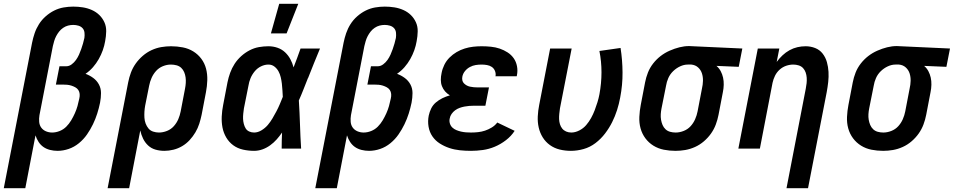

<svg xmlns="http://www.w3.org/2000/svg" viewBox="-54 -787 5052 1017"><path d="M-34 210 116 -561Q121 -586 129.5 -611Q138 -636 152.5 -659Q167 -682 188 -700.5Q209 -719 233 -731Q257 -743 283 -747.5Q309 -752 334 -752Q360 -752 385 -748Q410 -744 432.5 -734Q455 -724 472 -707.5Q489 -691 499 -669Q509 -647 508.5 -621Q508 -595 503 -569Q499 -545 490.5 -521Q482 -497 469 -474Q456 -451 438.5 -431Q421 -411 399 -396Q421 -388 440 -374Q459 -360 470 -339.5Q481 -319 481 -294Q481 -269 476 -243Q470 -214 461 -185.5Q452 -157 438.5 -129Q425 -101 407 -75Q389 -49 364 -28.5Q339 -8 309.5 2Q280 12 251 12Q230 12 210.5 7Q191 2 176 -8.5Q161 -19 150.5 -35Q140 -51 134 -70L80 210ZM222 -85Q242 -85 262 -93Q282 -101 297 -116Q312 -131 323 -149.5Q334 -168 342.5 -187Q351 -206 356.5 -225.5Q362 -245 366 -265Q369 -277 368 -289Q367 -301 361 -310Q355 -319 345 -324.5Q335 -330 324 -333.5Q313 -337 301.5 -338Q290 -339 278 -339H242L261 -436H297Q312 -436 325.5 -446Q339 -456 348.5 -469.5Q358 -483 364.5 -497.5Q371 -512 376 -526.5Q381 -541 385.5 -556Q390 -571 393 -586Q395 -600 393.5 -614Q392 -628 383.5 -637.5Q375 -647 361.5 -651Q348 -655 334 -655Q320 -655 306.5 -651.5Q293 -648 280.5 -639.5Q268 -631 259 -619.5Q250 -608 243.5 -595.5Q237 -583 233 -569.5Q229 -556 226 -543L155 -177Q152 -159 153.5 -141.5Q155 -124 164.5 -111Q174 -98 189.5 -91.5Q205 -85 222 -85Z M516 210 625 -351Q630 -377 639.5 -402.5Q649 -428 665 -450.5Q681 -473 702.5 -491.5Q724 -510 749 -521.5Q774 -533 800 -537.5Q826 -542 852 -542Q884 -542 914.5 -536Q945 -530 970 -514.5Q995 -499 1012.5 -475.5Q1030 -452 1037.5 -423Q1045 -394 1044 -362Q1043 -330 1037 -299L1014 -179Q1009 -155 1001.5 -131.5Q994 -108 981 -86Q968 -64 950.5 -45Q933 -26 911 -13Q889 0 864.5 6Q840 12 817 12Q792 12 769.5 5.5Q747 -1 730.5 -16.5Q714 -32 704 -52.5Q694 -73 689 -96L630 210ZM788 -85Q809 -85 830.5 -93.5Q852 -102 867 -119Q882 -136 890.5 -156Q899 -176 903 -197L926 -317Q929 -332 930 -347.5Q931 -363 929 -377.5Q927 -392 921.5 -405Q916 -418 906 -427.5Q896 -437 881.5 -441Q867 -445 851 -445Q830 -445 809 -436.5Q788 -428 773 -411.5Q758 -395 749 -374.5Q740 -354 736 -333L715 -228Q712 -212 711 -195.5Q710 -179 711 -163Q712 -147 717.5 -132.5Q723 -118 732.5 -106.5Q742 -95 757 -90Q772 -85 788 -85Z M1292 12Q1262 12 1233 5.5Q1204 -1 1181.5 -17.5Q1159 -34 1144.5 -58.5Q1130 -83 1124.5 -111.5Q1119 -140 1120.5 -170.5Q1122 -201 1128 -231L1151 -351Q1156 -376 1165 -401Q1174 -426 1188.5 -448.5Q1203 -471 1223.5 -489.5Q1244 -508 1268 -520.5Q1292 -533 1317.5 -537.5Q1343 -542 1368 -542Q1393 -542 1416 -534Q1439 -526 1456 -510Q1473 -494 1484 -473.5Q1495 -453 1501 -430Q1511 -455 1520 -480Q1529 -505 1538 -530H1641Q1625 -491 1609 -452Q1593 -413 1578 -374L1577 -373Q1565 -343 1553.5 -313.5Q1542 -284 1529 -255Q1533 -191 1535 -127.5Q1537 -64 1541 0H1438Q1438 -21 1438.5 -42.5Q1439 -64 1440 -85Q1427 -66 1411.5 -48.5Q1396 -31 1376.5 -17Q1357 -3 1335.5 4.5Q1314 12 1292 12ZM1292 -85Q1312 -85 1331.5 -97Q1351 -109 1364.5 -125Q1378 -141 1389 -159.5Q1400 -178 1410 -197Q1420 -216 1428 -235Q1436 -254 1444 -274Q1443 -291 1442 -309Q1441 -327 1439 -344Q1437 -361 1433 -378Q1429 -395 1421 -409.5Q1413 -424 1399.5 -434.5Q1386 -445 1368 -445Q1348 -445 1328.5 -435.5Q1309 -426 1295 -409Q1281 -392 1273 -372.5Q1265 -353 1262 -333L1238 -213Q1236 -199 1234.5 -185Q1233 -171 1233.5 -157.5Q1234 -144 1237.5 -130.5Q1241 -117 1247.5 -106.5Q1254 -96 1266 -90.5Q1278 -85 1292 -85Z M1381 -610 1425 -767H1526L1464 -610Z M1616 210 1766 -561Q1771 -586 1779.5 -611Q1788 -636 1802.5 -659Q1817 -682 1838 -700.5Q1859 -719 1883 -731Q1907 -743 1933 -747.5Q1959 -752 1984 -752Q2010 -752 2035 -748Q2060 -744 2082.5 -734Q2105 -724 2122 -707.5Q2139 -691 2149 -669Q2159 -647 2158.5 -621Q2158 -595 2153 -569Q2149 -545 2140.5 -521Q2132 -497 2119 -474Q2106 -451 2088.5 -431Q2071 -411 2049 -396Q2071 -388 2090 -374Q2109 -360 2120 -339.5Q2131 -319 2131 -294Q2131 -269 2126 -243Q2120 -214 2111 -185.5Q2102 -157 2088.5 -129Q2075 -101 2057 -75Q2039 -49 2014 -28.5Q1989 -8 1959.5 2Q1930 12 1901 12Q1880 12 1860.5 7Q1841 2 1826 -8.5Q1811 -19 1800.5 -35Q1790 -51 1784 -70L1730 210ZM1872 -85Q1892 -85 1912 -93Q1932 -101 1947 -116Q1962 -131 1973 -149.5Q1984 -168 1992.5 -187Q2001 -206 2006.5 -225.5Q2012 -245 2016 -265Q2019 -277 2018 -289Q2017 -301 2011 -310Q2005 -319 1995 -324.5Q1985 -330 1974 -333.5Q1963 -337 1951.5 -338Q1940 -339 1928 -339H1892L1911 -436H1947Q1962 -436 1975.5 -446Q1989 -456 1998.5 -469.5Q2008 -483 2014.5 -497.5Q2021 -512 2026 -526.5Q2031 -541 2035.5 -556Q2040 -571 2043 -586Q2045 -600 2043.5 -614Q2042 -628 2033.5 -637.5Q2025 -647 2011.5 -651Q1998 -655 1984 -655Q1970 -655 1956.5 -651.5Q1943 -648 1930.5 -639.5Q1918 -631 1909 -619.5Q1900 -608 1893.5 -595.5Q1887 -583 1883 -569.5Q1879 -556 1876 -543L1805 -177Q1802 -159 1803.5 -141.5Q1805 -124 1814.5 -111Q1824 -98 1839.5 -91.5Q1855 -85 1872 -85Z M2441 12Q2411 12 2382 9Q2353 6 2326 -3Q2299 -12 2275.5 -27Q2252 -42 2236.5 -64.5Q2221 -87 2216 -116Q2211 -145 2217 -175Q2221 -194 2230 -212.5Q2239 -231 2255 -244.5Q2271 -258 2289.5 -267Q2308 -276 2329 -282Q2314 -291 2303.5 -303Q2293 -315 2287 -330.5Q2281 -346 2281 -364Q2281 -382 2285 -400Q2289 -422 2299.5 -443.5Q2310 -465 2327 -482Q2344 -499 2364.5 -511Q2385 -523 2407.5 -530Q2430 -537 2452.5 -539.5Q2475 -542 2497 -542Q2522 -542 2546.5 -539.5Q2571 -537 2593 -529.5Q2615 -522 2634.5 -509.5Q2654 -497 2667 -478.5Q2680 -460 2684.5 -436Q2689 -412 2684 -388L2683 -383H2570L2571 -385Q2573 -399 2567.5 -412Q2562 -425 2551 -432.5Q2540 -440 2525.5 -442.5Q2511 -445 2497 -445Q2481 -445 2465.5 -442.5Q2450 -440 2435 -432Q2420 -424 2409 -410.5Q2398 -397 2395 -381Q2393 -371 2395 -361.5Q2397 -352 2403.5 -345.5Q2410 -339 2418 -334.5Q2426 -330 2435.5 -328Q2445 -326 2455 -325Q2465 -324 2475 -324H2536L2517 -227H2456Q2444 -227 2431.5 -226Q2419 -225 2406 -222.5Q2393 -220 2380.5 -215.5Q2368 -211 2357 -203Q2346 -195 2338 -183.5Q2330 -172 2328 -159Q2325 -146 2329 -133Q2333 -120 2342 -111.5Q2351 -103 2363 -98Q2375 -93 2388 -90Q2401 -87 2414.5 -86Q2428 -85 2441 -85Q2459 -85 2478 -87Q2497 -89 2515 -95Q2533 -101 2550.5 -111.5Q2568 -122 2580 -138L2672 -94Q2654 -66 2626 -44.5Q2598 -23 2567 -10Q2536 3 2504 7.5Q2472 12 2441 12Z M2970 12Q2939 12 2910.5 5Q2882 -2 2859 -18.5Q2836 -35 2821 -59Q2806 -83 2799.5 -111.5Q2793 -140 2794.5 -170.5Q2796 -201 2802 -231L2860 -530H2974L2912 -213Q2910 -199 2908.5 -184.5Q2907 -170 2907.5 -156Q2908 -142 2912 -129Q2916 -116 2924 -106Q2932 -96 2944.5 -90.5Q2957 -85 2972 -85Q2993 -85 3014.5 -96Q3036 -107 3051 -124.5Q3066 -142 3077 -162Q3088 -182 3096 -203Q3104 -224 3110.5 -245Q3117 -266 3121 -287Q3132 -346 3132 -404Q3132 -462 3121 -517L3233 -533Q3243 -470 3243.5 -403.5Q3244 -337 3231 -270Q3225 -237 3214.5 -204Q3204 -171 3188.5 -140Q3173 -109 3151 -80Q3129 -51 3100 -29Q3071 -7 3037 2.5Q3003 12 2970 12Z M3524 12Q3492 12 3462 6Q3432 0 3407 -15.5Q3382 -31 3364.5 -54.5Q3347 -78 3339 -107Q3331 -136 3332.5 -168Q3334 -200 3340 -231L3363 -351Q3368 -377 3378 -402.5Q3388 -428 3405.5 -450.5Q3423 -473 3445 -490Q3467 -507 3493 -518.5Q3519 -530 3545 -536.5Q3571 -543 3596 -543Q3602 -543 3607 -542.5Q3612 -542 3617 -542L3878 -530L3859 -433L3741 -438Q3755 -426 3763.5 -410Q3772 -394 3776 -376Q3780 -358 3779.5 -338Q3779 -318 3775 -299L3752 -179Q3747 -153 3737.5 -127.5Q3728 -102 3712 -79.5Q3696 -57 3674.5 -38.5Q3653 -20 3627.5 -8.5Q3602 3 3576 7.5Q3550 12 3524 12ZM3525 -85Q3546 -85 3567.5 -93.5Q3589 -102 3604 -118.5Q3619 -135 3628 -155.5Q3637 -176 3641 -197L3664 -317Q3669 -338 3669.5 -359Q3670 -380 3664 -398.5Q3658 -417 3643.5 -430Q3629 -443 3608 -445H3589Q3569 -445 3548.5 -435.5Q3528 -426 3511.5 -410Q3495 -394 3486 -373.5Q3477 -353 3474 -333L3450 -213Q3447 -198 3446 -182.5Q3445 -167 3447.5 -152.5Q3450 -138 3455.5 -125Q3461 -112 3471 -102.5Q3481 -93 3495 -89Q3509 -85 3525 -85Z M4112 210 4214 -317Q4217 -332 4218.5 -346.5Q4220 -361 4219 -375.5Q4218 -390 4213.5 -403Q4209 -416 4200 -426Q4191 -436 4177 -440.5Q4163 -445 4148 -445Q4129 -445 4110 -438.5Q4091 -432 4075.5 -418Q4060 -404 4051 -385.5Q4042 -367 4038 -348L3971 0H3857L3960 -530H4074L4060 -459Q4074 -478 4091 -494Q4108 -510 4128 -521Q4148 -532 4169.5 -537Q4191 -542 4213 -542Q4240 -542 4264 -532.5Q4288 -523 4303.5 -503Q4319 -483 4326 -458Q4333 -433 4334.5 -406.5Q4336 -380 4333 -353Q4330 -326 4325 -299L4226 210Z M4624 12Q4592 12 4562 6Q4532 0 4507 -15.5Q4482 -31 4464.5 -54.5Q4447 -78 4439 -107Q4431 -136 4432.5 -168Q4434 -200 4440 -231L4463 -351Q4468 -377 4478 -402.5Q4488 -428 4505.5 -450.5Q4523 -473 4545 -490Q4567 -507 4593 -518.5Q4619 -530 4645 -536.5Q4671 -543 4696 -543Q4702 -543 4707 -542.5Q4712 -542 4717 -542L4978 -530L4959 -433L4841 -438Q4855 -426 4863.5 -410Q4872 -394 4876 -376Q4880 -358 4879.5 -338Q4879 -318 4875 -299L4852 -179Q4847 -153 4837.5 -127.5Q4828 -102 4812 -79.5Q4796 -57 4774.5 -38.5Q4753 -20 4727.5 -8.5Q4702 3 4676 7.5Q4650 12 4624 12ZM4625 -85Q4646 -85 4667.5 -93.5Q4689 -102 4704 -118.5Q4719 -135 4728 -155.5Q4737 -176 4741 -197L4764 -317Q4769 -338 4769.5 -359Q4770 -380 4764 -398.5Q4758 -417 4743.5 -430Q4729 -443 4708 -445H4689Q4669 -445 4648.5 -435.5Q4628 -426 4611.5 -410Q4595 -394 4586 -373.5Q4577 -353 4574 -333L4550 -213Q4547 -198 4546 -182.5Q4545 -167 4547.5 -152.5Q4550 -138 4555.5 -125Q4561 -112 4571 -102.5Q4581 -93 4595 -89Q4609 -85 4625 -85Z"/></svg>

Font: Lode
Style: Bold Italic
Weight: 700
Italic angle: -11°
Monospace: yes
Designer: Belleve Invis
Foundry: Belleve Invis
Version: Version 29.2.0; ttfautohint (v1.8.3)